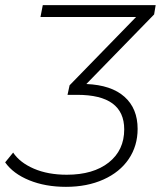

<svg xmlns="http://www.w3.org/2000/svg" viewBox="-39 -720 624 745"><path d="M559 -664 296 -394Q393 -390 444 -344.5Q495 -299 495 -220Q495 -154 460.5 -103Q426 -52 362.5 -23.5Q299 5 217 5Q137 5 74.5 -20.5Q12 -46 -19 -90L12 -128Q38 -89 92.5 -65.5Q147 -42 220 -42Q323 -42 383 -89.5Q443 -137 443 -218Q443 -352 261 -352H223L231 -389L489 -654H118L127 -700H565Z"/></svg>

Font: Montserrat Alternates Light
Style: Italic
Weight: 300
Italic angle: -11.3°
Designer: Julieta Ulanovsky
Foundry: Julieta Ulanovsky
Version: Version 7.200